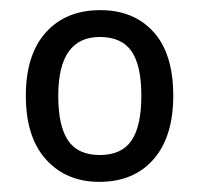

<svg xmlns="http://www.w3.org/2000/svg" viewBox="-20 -742 393 379"><path d="M322 -553Q322 -472 283 -427.5Q244 -383 176 -383Q111 -383 71 -427Q31 -471 31 -553Q31 -634 70.5 -678Q110 -722 178 -722Q244 -722 283 -679Q322 -636 322 -553ZM95 -553Q95 -493 114.5 -464.5Q134 -436 177 -436Q220 -436 239.5 -464.5Q259 -493 259 -553Q259 -613 239.5 -641Q220 -669 177 -669Q95 -669 95 -553Z"/></svg>

Font: Noto Sans Tamil SemiCondensed
Style: Regular
Weight: 400
Width: 4
Designer: Jelle Bosma - Monotype Design Team
Foundry: Monotype Imaging Inc.
Version: Version 2.004; ttfautohint (v1.8.4.7-5d5b)